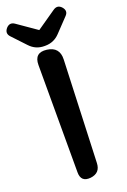

<svg xmlns="http://www.w3.org/2000/svg" viewBox="-205 -1066 747 1131"><g transform="rotate(-20 168.5 -500.0)"><path d="M93 -722Q93 -800 170 -790Q247 -780 244 -702L219 -62Q217 0 155 7Q93 13 93 -49ZM164 -815Q110 -815 73 -855L-5 -938Q-29 -963 -6 -991Q18 -1018 47 -998L168 -914L288 -997Q318 -1018 342 -991Q366 -963 341 -938L261 -854Q224 -815 170 -815Z"/></g></svg>

Font: MaokenZhuyuanTi
Style: Regular
Weight: 400
Designer: Fontworks Inc & LongZhuTi team: ZERO子、时光羊、荆南、频凡、刘鹏、Little White Dog、帆影Magmeta、奈白不弍、白日月球、ChaoTawei、雨三（排名不分先后）
Version: Version 1.000; 20230222